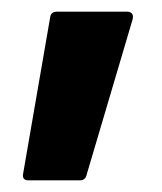

<svg xmlns="http://www.w3.org/2000/svg" viewBox="-20 -166 278 330"><path d="M29 144Q17 144 20 131L66 -135Q67 -146 78 -146H197Q211 -146 208 -133L129 134Q127 144 117 144Z"/></svg>

Font: Sofia Sans Extra Condensed ExtraBold
Style: Regular
Weight: 800
Designer: Botio Nikoltchev, Ani Petrova
Foundry: lettersoup
Version: Version 4.101; ttfautohint (v1.8.4.7-5d5b)